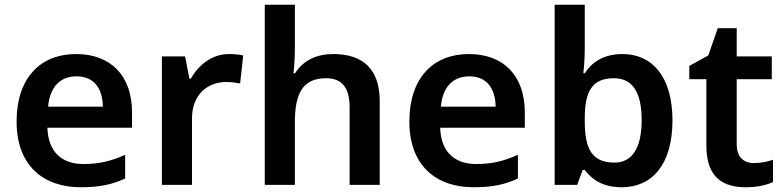

<svg xmlns="http://www.w3.org/2000/svg" viewBox="-20 -780 3307 810"><path d="M301 -552C151 -552 50 -452 50 -267C50 -82 162 10 321 10C402 10 454 -2 508 -27V-127C450 -101 400 -88 332 -88C236 -88 183 -144 180 -241H537V-306C537 -461 447 -552 301 -552ZM303 -458C378 -458 413 -405 414 -330H183C190 -413 234 -458 303 -458Z M945 -552C874 -552 817 -505 785 -448H779L761 -542H663V0H790V-281C790 -386 862 -434 932 -434C956 -434 977 -431 993 -428L1006 -546C990 -550 965 -552 945 -552Z M1224 -581V-760H1097V0H1224V-264C1224 -383 1255 -450 1356 -450C1424 -450 1455 -408 1455 -327V0H1582V-353C1582 -492 1508 -552 1386 -552C1318 -552 1260 -527 1225 -471H1218C1221 -495 1224 -533 1224 -581Z M1958 -552C1808 -552 1707 -452 1707 -267C1707 -82 1819 10 1978 10C2059 10 2111 -2 2165 -27V-127C2107 -101 2057 -88 1989 -88C1893 -88 1840 -144 1837 -241H2194V-306C2194 -461 2104 -552 1958 -552ZM1960 -458C2035 -458 2070 -405 2071 -330H1840C1847 -413 1891 -458 1960 -458Z M2447 -580V-760H2320V0H2415L2438 -63H2447C2476 -24 2522 10 2603 10C2731 10 2817 -86 2817 -272C2817 -456 2732 -552 2606 -552C2525 -552 2476 -516 2447 -471H2441C2444 -497 2447 -537 2447 -580ZM2570 -450C2649 -450 2687 -390 2687 -273C2687 -157 2648 -94 2572 -94C2476 -94 2447 -154 2447 -269V-281C2447 -396 2479 -450 2570 -450Z M3160 -92C3117 -92 3088 -118 3088 -172V-446H3236V-542H3088V-661H3008L2968 -546L2888 -502V-446H2960V-166C2960 -28 3033 10 3127 10C3174 10 3213 1 3241 -12V-106C3219 -98 3189 -92 3160 -92Z"/></svg>

Font: Noto Sans Khmer UI SemiBold
Style: Regular
Weight: 600
Designer: Danh Hong and the Monotype Design Team
Foundry: Monotype Imaging Inc.
Version: Version 2.002